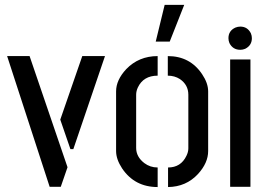

<svg xmlns="http://www.w3.org/2000/svg" viewBox="-20 -755 1083 776"><path d="M8.8 -528.3H99.6L252.9 -79.1L225.6 0H180.7ZM223.6 -271.5 312.5 -528.3H404.3L276.4 -152.3H264.6Z M609.4 -586.9 645.5 -735.4H724.6L666 -586.9ZM449.2 -144.5V-385.7Q449.2 -431.6 490.2 -475.6Q541 -528.3 617.2 -528.3V-449.2Q559.6 -449.2 537.1 -401.4Q530.3 -386.7 530.3 -372.1V-157.2Q530.3 -121.1 563.5 -95.7Q586.9 -78.1 617.2 -78.1V1Q524.4 1 473.6 -74.2Q449.2 -111.3 449.2 -144.5ZM659.2 1V-78.1Q710.9 -78.1 733.4 -125Q741.2 -140.6 741.2 -155.3V-372.1Q741.2 -412.1 707 -435.5Q685.5 -449.2 658.2 -449.2V-528.3Q748 -528.3 796.9 -455.1Q821.3 -418.9 821.3 -385.7V-144.5Q821.3 -96.7 780.3 -51.8Q732.4 0 659.2 1Z M903.3 -600.6Q903.3 -630.9 931.6 -643.6Q941.4 -647.5 951.2 -647.5Q980.5 -647.5 994.1 -620.1Q998 -610.4 998 -600.6Q998 -571.3 970.7 -557.6Q960.9 -553.7 951.2 -553.7Q920.9 -553.7 907.2 -581.1Q903.3 -590.8 903.3 -600.6ZM910.2 0V-514.6H992.2V0Z"/></svg>

Font: Post No Bills Jaffna SemiBold
Style: Regular
Weight: 600
Designer: Kosala Senevirathne, Siva Puranthara, Lasantha Premarathna, Tharique Azeez
Foundry: Mooniak
Version: Version 1.220 ; ttfautohint (v1.6)